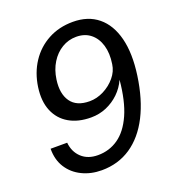

<svg xmlns="http://www.w3.org/2000/svg" viewBox="-135 -839 870 956"><g transform="rotate(-20 300.5 -361.0)"><path d="M241.9 11Q184.8 11 138.2 -11.8Q91.5 -34.5 64.6 -76.6Q37.7 -118.7 38.2 -177H126Q130.6 -127.6 163.4 -96.9Q196.2 -66.2 250 -66.2Q310.3 -66.2 358.1 -99.6Q406 -133 437.2 -203Q468.4 -273 478.4 -382.6Q461.4 -344.4 431.6 -315.6Q401.8 -286.8 363.6 -270.5Q325.4 -254.2 282 -254.2Q214 -254.2 166.1 -282Q118.1 -309.8 96.3 -361.8Q74.5 -413.8 84.6 -486.4Q95 -559 131.6 -614.6Q168.2 -670.2 226.3 -701.6Q284.3 -733 357.7 -733Q438 -733 490.7 -689.7Q543.4 -646.5 564 -565.7Q584.5 -484.8 568.6 -372.1Q551.5 -250.7 507.7 -165Q463.9 -79.4 396.6 -34.2Q329.2 11 241.9 11ZM302.9 -332.6Q340.8 -332.6 377.5 -351.1Q414.1 -369.7 439.8 -400.4Q465.5 -431.1 470.4 -467.7Q479 -523.3 466.4 -566Q453.7 -608.8 423.3 -633Q393 -657.3 348 -657.3Q306.7 -657.3 271.9 -636.3Q237.1 -615.4 213.8 -577.8Q190.5 -540.3 183.6 -490.8Q173.3 -418.3 203.5 -375.4Q233.6 -332.6 302.9 -332.6Z"/></g></svg>

Font: Public Sans Thin
Style: Italic
Weight: 100
Italic angle: -8°
Designer: The Public Sans project authors (U.S. Web Design System). Libre Franklin designed by Pablo Impallari and Rodrigo Fuenzal
Version: Version 2.000